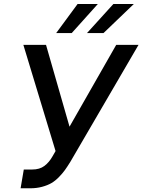

<svg xmlns="http://www.w3.org/2000/svg" viewBox="-20 -958 732 987"><path d="M85.9 9.9 102.3 -86.6H145.6Q183.6 -86.6 208.1 -104.9Q232.6 -123.2 250.7 -155.5L265.6 -181.5L100.1 -727.3H216.6L337.4 -306.8L577.4 -727.3H692.1L341.6 -126.1Q326 -100.9 313.7 -83.8Q301.5 -66.8 282.7 -47.4Q263.8 -28.1 244.1 -16.7Q224.4 -5.3 196.4 2.3Q168.3 9.9 135.3 9.9ZM427.2 -788 562.9 -937.5H668L512.1 -788ZM268.8 -788 378.9 -937.5H483L348.7 -788Z"/></svg>

Font: Karasuma Gothic
Style: Medium Italic
Weight: 500
Italic angle: 9.39998°
Designer: Rasmus Andersson / Ryoko Nishizuka
Foundry: Genbu
Version: Version 1.00